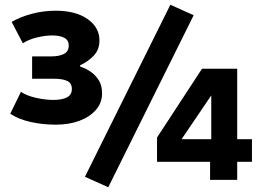

<svg xmlns="http://www.w3.org/2000/svg" viewBox="-20 -756 1106 807"><path d="M214 -232Q159 -232 108 -243.5Q57 -255 23 -278L68 -370Q91 -354 130.5 -345Q170 -336 205 -336Q240 -336 261 -346.5Q282 -357 282 -382Q282 -407 262 -416Q242 -425 209 -425H115V-519H196Q229 -519 249 -529.5Q269 -540 269 -565Q269 -587 250.5 -597Q232 -607 199 -607Q170 -607 135 -598.5Q100 -590 76 -574L29 -664Q65 -685 113.5 -698Q162 -711 214 -711Q298 -711 348 -676Q398 -641 398 -586Q398 -547 373.5 -521.5Q349 -496 317 -482V-476Q340 -469 360.5 -455Q381 -441 395 -419Q409 -397 409 -364Q409 -324 383.5 -294.5Q358 -265 314.5 -248.5Q271 -232 214 -232ZM435 31 337 -13 696 -736 794 -692ZM863 0V-76H640V-178L829 -467H977V-171H1039V-76H977V0ZM868 -171V-355L731 -153L724 -171Z"/></svg>

Font: Nunito Sans 7pt SemiCondensed Black
Style: Regular
Weight: 900
Width: 4
Designer: Vernon Adams
Foundry: Vernon Adams
Version: Version 3.101;gftools[0.9.27]